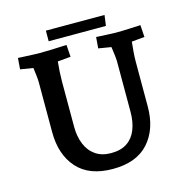

<svg xmlns="http://www.w3.org/2000/svg" viewBox="-118 -928 1032 1056"><g transform="rotate(-15 397.5 -400.0)"><path d="M396.7 15Q262.1 15 193.6 -62.1Q125.2 -139.3 125.2 -267.3V-553.5Q125.2 -567.1 122.2 -592.1Q119.2 -617.2 116 -642.1Q112.8 -667.1 110.5 -679.5L164.2 -627L44.1 -646.5L49.1 -710Q67.5 -709 90.1 -708Q112.8 -707 134 -706Q155.1 -705 166.6 -705Q197.4 -705 229 -706Q260.6 -707 286.7 -708.3Q312.7 -709.6 325.5 -710L330.2 -641.5L208.5 -630.3L261.5 -679.5Q258.5 -659.5 255.7 -632.6Q252.9 -605.7 251.2 -577.3Q249.5 -548.9 249.5 -523.5V-263.5Q249.5 -209 267.3 -165.4Q285 -121.7 320.8 -96.7Q356.6 -71.7 409.5 -71.7Q466.1 -71.7 501.5 -96Q536.8 -120.2 553.6 -163.5Q570.5 -206.8 570.5 -263.5V-553.5Q570.5 -563.5 568.5 -580.1Q566.5 -596.8 563.8 -616Q561.1 -635.2 558.6 -652.3Q556.1 -669.4 554.5 -679.5L610.5 -626.6L489.1 -646.5L494.1 -710Q520.2 -709 552.1 -707Q584.1 -705 601.6 -705Q645.7 -705 682 -707Q718.3 -709 746.3 -710L750.9 -641.5L629.9 -630.3L683.5 -679.5Q680.5 -662.1 677.4 -635.2Q674.3 -608.3 672 -578.9Q669.6 -549.5 669.6 -523.5V-267.3Q669.6 -139.3 600.7 -62.1Q531.7 15 396.7 15ZM236.2 -754.9V-815.3H570.2L562 -754.9Z"/></g></svg>

Font: Andada Pro
Style: Regular
Weight: 400
Designer: Carolina Giovagnoli
Foundry: Huerta Tipografica
Version: Version 3.003